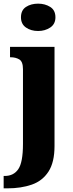

<svg xmlns="http://www.w3.org/2000/svg" viewBox="-43 -793 398 1053"><path d="M166 -623Q127 -623 99.5 -642Q72 -661 72 -698Q72 -737 99.5 -755Q127 -773 166 -773Q204 -773 232.5 -755Q261 -737 261 -698Q261 -661 232.5 -642Q204 -623 166 -623ZM-23 240V172H-17Q32 172 57.5 134.5Q83 97 83 -4V-413Q83 -455 63 -467Q43 -479 15 -479H12V-536H256V8Q256 97 223 148Q190 199 131.5 219.5Q73 240 -3 240Z"/></svg>

Font: Noto Serif Hebrew Condensed Black
Style: Regular
Weight: 900
Width: 3
Designer: Monotype Design Team
Foundry: Monotype Imaging Inc.
Version: Version 2.004; ttfautohint (v1.8.4.7-5d5b)